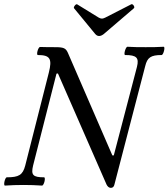

<svg xmlns="http://www.w3.org/2000/svg" viewBox="-30 -894 814 928"><path d="M449 -720C456 -720 463 -723 471 -729L617 -854C624 -859 612 -878 604 -873L479 -809C473 -806 467 -804 463 -804C458 -804 452 -806 447 -809L343 -873C337 -877 323 -859 328 -854L430 -730C436 -723 442 -720 449 -720ZM506 14C515 14 521 8 523 -2L672 -575C682 -616 699 -628 751 -628C760 -628 770 -668 761 -668C732 -666 703 -666 674 -666C644 -666 615 -666 586 -668C577 -668 566 -628 575 -628C630 -628 643 -615 632 -571L520 -143H513L298 -639C288 -661 278 -666 237 -666C213 -666 188 -666 164 -667C154 -667 144 -628 153 -628C212 -628 223 -610 206 -543L92 -94C80 -48 61 -37 3 -37C-6 -37 -15 3 -6 3C24 1 54 0 84 0C113 0 144 1 173 3C183 3 192 -37 183 -37C129 -37 119 -48 130 -94L243 -538L250 -539L485 -2C490 8 497 14 506 14Z"/></svg>

Font: Junicode Two Beta SemiCondensed Medium
Style: Italic
Weight: 500
Width: 4
Italic angle: -10°
Version: Version 1.063